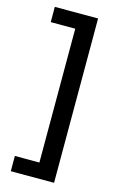

<svg xmlns="http://www.w3.org/2000/svg" viewBox="-122 -727 554 900"><g transform="rotate(15 154.5 -277.0)"><path d="M237.5 122H27.5V48H146.5V-601.5H27.5V-675.5H237.5Z"/></g></svg>

Font: Anek Gurmukhi Medium
Style: Regular
Weight: 500
Designer: Sarang Kulkarni (Gurmukhi), Yesha Goshar (Latin)
Foundry: Ek Type
Version: Version 1.003